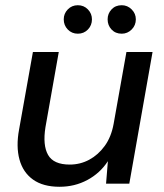

<svg xmlns="http://www.w3.org/2000/svg" viewBox="-20 -703 628 735"><path d="M208 12Q145 12 106.5 -15.5Q68 -43 54.5 -92.5Q41 -142 53 -207L106 -504H205L154 -216Q143 -147 164 -110Q185 -73 247 -73Q287 -73 321.5 -91.5Q356 -110 381 -144.5Q406 -179 415 -229L464 -504H564L475 0H386L393 -86Q363 -40 314.5 -14Q266 12 208 12ZM278 -574Q255 -574 239.5 -590Q224 -606 224 -629Q224 -651 239.5 -667Q255 -683 278 -683Q301 -683 316.5 -667Q332 -651 332 -629Q332 -606 316.5 -590Q301 -574 278 -574ZM446 -574Q422 -574 407 -590Q392 -606 392 -629Q392 -651 407 -667Q422 -683 446 -683Q468 -683 484 -667Q500 -651 500 -629Q500 -606 484 -590Q468 -574 446 -574Z"/></svg>

Font: DM Sans Medium
Style: Italic
Weight: 500
Italic angle: -10°
Designer: Colophon Foundry, Jonny Pinhorn
Foundry: Colophon Foundry
Version: Version 4.004;gftools[0.9.30]